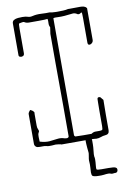

<svg xmlns="http://www.w3.org/2000/svg" viewBox="-98 -760 678 1017"><g transform="rotate(-10 241.5 -252.0)"><path d="M371 1Q361 0 355 -0.5Q349 -1 344 -1H183Q181 -3 168 -4.5Q155 -6 153 -6Q150 -6 132 -4.5Q114 -3 102 -7Q95 -9 82 -8.5Q69 -8 61 -9Q52 -9 46 -15Q40 -21 40 -30V-189Q40 -191 40.5 -193Q41 -195 42 -197Q43 -200 47.5 -205.5Q52 -211 54 -209Q65 -204 70 -196Q72 -195 71.5 -191.5Q71 -188 71 -184V-122Q71 -110 75 -102Q81 -91 75 -84Q70 -75 71 -61Q72 -47 72 -36Q102 -27 124.5 -29Q147 -31 166.5 -34Q186 -37 206 -30Q209 -29 214 -29Q219 -28 223.5 -30.5Q228 -33 228 -37Q228 -59 228 -102Q228 -145 228 -199.5Q228 -254 227.5 -312.5Q227 -371 227 -425.5Q227 -480 227 -523Q227 -566 227 -588L232 -623Q226 -634 227 -646Q228 -658 226 -669Q223 -668 209 -667.5Q195 -667 178 -667Q161 -667 146 -667Q131 -667 126 -667Q119 -667 113 -668.5Q107 -670 101 -674Q98 -676 90 -674.5Q82 -673 77 -672Q72 -672 72 -667Q72 -665 71.5 -660.5Q71 -656 71 -641.5Q71 -627 71 -596.5Q71 -566 71 -512Q71 -501 63.5 -497.5Q56 -494 48.5 -496.5Q41 -499 41 -506Q41 -528 41 -560Q41 -592 41 -624Q41 -656 41 -677Q41 -689 50.5 -694.5Q60 -700 73 -701Q86 -702 96 -702Q115 -702 125.5 -698Q136 -694 152 -698Q172 -703 198.5 -701.5Q225 -700 242 -701Q253 -698 274 -697.5Q295 -697 314 -698Q333 -699 338 -701Q340 -702 351.5 -701.5Q363 -701 407 -702Q418 -702 427 -699.5Q436 -697 442 -689Q442 -689 442 -685V-518Q442 -508 434.5 -501.5Q427 -495 419.5 -496Q412 -497 412 -509Q412 -563 412 -594Q412 -625 412 -640Q412 -655 411.5 -660Q411 -665 411 -668Q410 -673 405 -670Q402 -667 397 -665.5Q392 -664 387 -666Q376 -674 364 -674Q309 -667 286 -668.5Q263 -670 257 -667Q257 -642 257 -597Q257 -552 257 -494Q257 -436 257 -374Q257 -312 257 -253Q257 -194 257 -146Q257 -98 257 -69Q257 -40 257 -38Q257 -36 259.5 -33Q262 -30 264 -30Q285 -29 307 -29Q329 -29 350 -29Q361 -37 372 -37Q383 -37 394 -37Q405 -37 408.5 -39.5Q412 -42 412 -60Q412 -71 412 -94Q412 -117 412 -142Q412 -167 412.5 -185.5Q413 -204 413 -206Q415 -217 429 -212L443 -195Q442 -155 442 -114Q442 -73 442 -32Q442 -10 420 -9Q407 -8 395.5 -3.5Q384 1 371 1ZM351 197Q335 197 326.5 195Q318 193 316 191Q311 186 311 172Q311 162 312.5 146.5Q314 131 312 107Q312 101 315 84.5Q318 68 317 65Q316 57 314.5 41Q313 25 313 20Q313 15 312.5 7.5Q312 0 313 -7Q315 -14 319 -15.5Q323 -17 327 -17Q332 -17 338.5 -17.5Q345 -18 346 -10Q347 -6 347 8.5Q347 23 347 27Q347 41 344.5 62Q342 83 343 91Q345 99 345 107Q345 122 343 139.5Q341 157 343 161Q346 165 369 165H407Q421 165 432 166Q443 167 447 171Q452 174 452 181Q452 194 441 197Q438 196 428.5 197.5Q419 199 415 197Q409 194 401 194Q395 194 389 194.5Q383 195 377 196Q370 197 363.5 197Q357 197 351 197Z"/></g></svg>

Font: Sankofa Display
Style: Regular
Weight: 400
Designer: Batsirai Madzonga
Foundry: Batsirai Madzonga
Version: Version 1.000; ttfautohint (v1.8.4.7-5d5b)